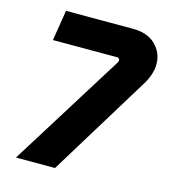

<svg xmlns="http://www.w3.org/2000/svg" viewBox="-106 -784 765 869"><g transform="rotate(15 277.0 -350.0)"><path d="M49 0 379 -529Q383 -535 384.5 -539Q386 -543 386 -545Q386 -550 383 -553.5Q380 -557 373 -557H73L96 -700H410Q479 -700 516.5 -662.5Q554 -625 554 -572Q554 -547 545 -521Q536 -495 520 -470L232 0Z"/></g></svg>

Font: MuseoModerno Thin
Style: Bold Italic
Weight: 700
Italic angle: -9°
Version: Version 1.003